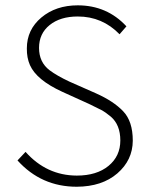

<svg xmlns="http://www.w3.org/2000/svg" viewBox="-20 -691 561 723"><path d="M269 12.2Q135.3 12.2 45.9 -86.9L76.2 -119.1Q155.3 -30.3 269 -29.8Q344.2 -29.8 388.7 -66.4Q433.1 -103 433.1 -162.1Q433.1 -221.2 397 -252Q377.9 -268.1 361.3 -276.9Q344.7 -285.6 314.9 -299.8L214.8 -345.2Q117.7 -389.6 92.8 -445.8Q80.6 -473.6 81.1 -508.8Q81.1 -579.1 135.7 -625Q190.4 -670.9 272.9 -670.9Q382.8 -670.9 456.1 -591.8L430.2 -562Q365.2 -628.9 272.9 -628.9Q207 -628.9 167 -596.7Q127 -564.5 127 -510.7Q127 -456.5 167 -426.3Q194.3 -405.8 241.2 -383.8L340.8 -339.8Q407.7 -310.1 443.8 -272Q480 -234.4 480 -161.1Q479.5 -87.9 421.9 -38.1Q364.3 11.7 269 12.2Z"/></svg>

Font: SourceSansPro-Light
Style: Regular
Weight: 300
Designer: Paul D. Hunt
Foundry: Adobe Systems Incorporated
Version: Version 2.020;PS 2.0;hotconv 1.0.86;makeotf.lib2.5.63406